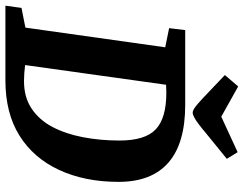

<svg xmlns="http://www.w3.org/2000/svg" viewBox="-118 -766 879 692"><g transform="rotate(90 321.0 -419.5)"><path d="M-5 0 3 -58 74 -72 145 -576 76 -590 83 -648H353Q491 -648 560.5 -587.5Q630 -527 630 -408Q630 -286 587 -193.5Q544 -101 463 -50.5Q382 0 264 0ZM267 -67Q325 -67 366 -94.5Q407 -122 432 -169.5Q457 -217 469 -279.5Q481 -342 481 -411Q481 -504 440.5 -542Q400 -580 309 -580Q303 -580 293 -579.5Q283 -579 280 -579L209 -71Q224 -69 239 -68Q254 -67 267 -67ZM381 -675Q374 -675 365.5 -680.5Q357 -686 347.5 -694.5Q338 -703 328 -712L245 -791L286 -839L395 -778L523 -837L547 -798L456 -724Q437 -708 422.5 -697Q408 -686 397.5 -680.5Q387 -675 381 -675Z"/></g></svg>

Font: Faustina
Style: Bold Italic
Weight: 700
Italic angle: -8°
Designer: Alfonso Garcia
Foundry: http://www.omnibus-type.com
Version: Version 1.200